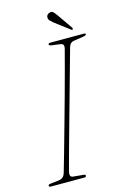

<svg xmlns="http://www.w3.org/2000/svg" viewBox="-128 -907 636 966"><g transform="rotate(-15 190.0 -424.0)"><path d="M120 -50.5Q112.5 -21.5 132.5 -19.5L186 -14.5Q197 -13.5 196.5 -7Q196.5 0 185.5 0H12.5Q2.5 0 2.5 -6.5Q2.5 -13.5 15 -14.5L58 -19.5Q84 -22 92 -48.5Q102 -82.5 118.8 -141.5Q135.5 -200.5 155.5 -272Q175.5 -343.5 195.8 -416.5Q216 -489.5 232.8 -552.5Q249.5 -615.5 260 -655.5Q264 -676.5 245 -679.5L199 -685.5Q186 -687.5 186 -694Q186.5 -700 198.5 -700H372Q380.5 -700 380.5 -695.5Q380.5 -688.5 365.5 -686.5L314 -678.5Q294 -676 287.5 -653.5Q278 -619.5 264 -569.5Q250 -519.5 233.5 -460.8Q217 -402 200 -340.8Q183 -279.5 167.2 -223.2Q151.5 -167 139.2 -121.8Q127 -76.5 120 -50.5ZM269 -821.5 323 -744Q326 -738.5 323 -735.5Q319 -732 316 -735.5L238 -794.5Q229 -802 222.2 -809Q215.5 -816 215.5 -825Q214.5 -841.5 234 -847.5Q244.5 -850.5 251.8 -843Q259 -835.5 269 -821.5Z"/></g></svg>

Font: Fraunces 144pt S050 Thin
Style: Italic
Weight: 100
Italic angle: -16°
Version: Version 1.000; ttfautohint (v1.8.3)